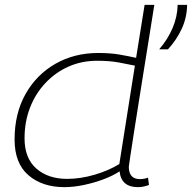

<svg xmlns="http://www.w3.org/2000/svg" viewBox="-20 -760 790 790"><path d="M547 10Q479 10 472 -55Q445 -37 406.5 -22.5Q368 -8 325.5 1Q283 10 245 10Q154 10 97 -39Q40 -88 40 -186Q40 -293 85 -373Q130 -453 208 -497.5Q286 -542 384 -542Q434 -542 471.5 -535.5Q509 -529 540 -522L575 -740H615Q608 -696 597.5 -630.5Q587 -565 575 -490.5Q563 -416 551.5 -343.5Q540 -271 530.5 -210.5Q521 -150 515.5 -113Q510 -76 510 -74Q510 -23 556 -23Q573 -23 589 -29L593 1Q570 10 547 10ZM256 -24Q311 -24 369 -41Q427 -58 471 -85L535 -490Q506 -496 468.5 -503Q431 -510 380 -510Q316 -510 262 -486Q208 -462 167 -418.5Q126 -375 103.5 -317Q81 -259 81 -191Q81 -109 129.5 -66.5Q178 -24 256 -24ZM635 -557Q671 -599 690.5 -645.5Q710 -692 711 -740H750Q749 -687 727.5 -641Q706 -595 671 -557Z"/></svg>

Font: Georama Extended ExtraLight
Style: Italic
Weight: 200
Width: 7
Italic angle: -9°
Designer: Jean-Baptiste Levee
Foundry: Production Type
Version: Version 1.000